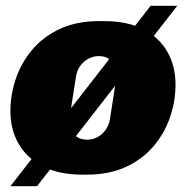

<svg xmlns="http://www.w3.org/2000/svg" viewBox="-20 -594 653 664"><path d="M265 10Q184 10 128.5 -18.5Q73 -47 44.5 -96.5Q16 -146 16 -210Q16 -266 34.5 -321Q53 -376 91 -421.5Q129 -467 187 -494Q245 -521 323 -521H340Q421 -521 476 -492.5Q531 -464 559 -414.5Q587 -365 587 -301Q587 -245 568.5 -190Q550 -135 512 -89.5Q474 -44 416 -17Q358 10 280 10ZM281 -111Q302 -111 318.5 -120.5Q335 -130 346 -146Q357 -162 360 -181Q369 -237 375.5 -280Q382 -323 382 -342Q382 -368 365 -384Q348 -400 322 -400Q302 -400 285 -390.5Q268 -381 257 -365.5Q246 -350 243 -330Q234 -275 227.5 -232Q221 -189 221 -169Q221 -143 238 -127Q255 -111 281 -111ZM16 50 501 -574H593L108 50Z"/></svg>

Font: Chivo Medium Black
Style: Italic
Weight: 900
Italic angle: -8.05°
Version: Version 2.002